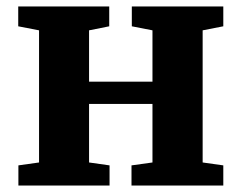

<svg xmlns="http://www.w3.org/2000/svg" viewBox="-20 -575 748 595"><path d="M37 0V-62.5L101 -71.5V-481L36.5 -493.5V-555H318.5V-493.5L256 -481V-322H452.5V-481L388.5 -493.5V-555H672V-493.5L608 -481V-71.5L672 -62.5V0H387.5V-62.5L452.5 -71.5V-253H256V-71.5L319.5 -62.5V0Z"/></svg>

Font: Merriweather 20pt ExtraBold
Style: Regular
Weight: 800
Version: Version 2.100